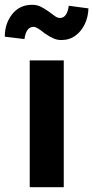

<svg xmlns="http://www.w3.org/2000/svg" viewBox="-58 -781 389 801"><path d="M66 0V-529H208V0ZM198 -614Q180 -614 164.5 -621Q149 -628 128 -642Q110 -657 99.5 -663Q89 -669 82 -669Q51 -669 44 -618L-38 -628Q-38 -683 -7 -722Q24 -761 76 -761Q94 -761 109 -754.5Q124 -748 145 -733Q161 -721 171.5 -713.5Q182 -706 192 -706Q222 -706 229 -757L311 -746Q310 -711 296 -681Q282 -651 257 -632.5Q232 -614 198 -614Z"/></svg>

Font: Readex Pro SemiBold
Style: Regular
Weight: 600
Designer: Bonnie Shaver-Troup, Thomas Jockin
Foundry: Lexend
Version: Version 1.204; ttfautohint (v1.8.4.7-5d5b)